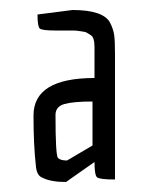

<svg xmlns="http://www.w3.org/2000/svg" viewBox="-20 -753 311 384"><path d="M165 -550Q127 -550 109 -545Q91 -540 91 -523Q91 -442 96 -437Q101 -432 114 -432L165 -462ZM47 -522Q47 -597 169 -597V-659Q169 -679 161 -683Q159 -684 155.5 -686.5Q152 -689 148 -689.5Q144 -690 138 -691Q132 -692 125 -692H90Q64 -692 59.5 -696Q55 -700 55 -724L125 -733Q186 -733 200 -708Q207 -694 208.5 -682Q210 -670 210 -643V-394Q179 -394 174 -398.5Q169 -403 169 -429L112 -389Q81 -389 64 -398Q54 -402 52 -419Q47 -462 47 -522Z"/></svg>

Font: Economica
Style: Regular
Weight: 400
Designer: Vicente Lamonaca
Foundry: Vicente Lamonaca
Version: Version 1.101